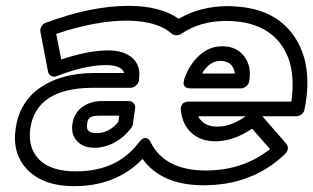

<svg xmlns="http://www.w3.org/2000/svg" viewBox="-20 -597 1064 652"><path d="M33.2 -161.1Q46.4 -251 116.5 -299.3Q186.5 -347.7 295.9 -349.1H401.9Q392.6 -376 339.8 -376Q270 -376 173.8 -338.9Q165 -334.5 155 -338.6Q145 -342.8 143.1 -354L117.2 -488.8Q115.2 -498.5 121.1 -507.8Q127 -517.1 136.2 -520Q290 -577.1 416 -577.1Q524.4 -577.1 586.9 -533.2Q661.1 -576.2 753.9 -576.2Q769 -576.2 776.9 -575.2Q915.5 -567.9 980 -472.2Q1044.4 -376.5 1014.2 -226.1Q1012.7 -215.8 1004.2 -209Q995.6 -202.1 985.8 -202.1H871.1L952.1 -108.9Q958.5 -101.1 957.3 -91.6Q956.1 -82 948.2 -74.2Q837.4 32.2 670.9 32.2Q529.8 32.2 463.9 -57.1Q374.5 35.2 231 35.2Q129.4 35.2 75 -18.8Q20.5 -72.8 33.2 -161.1ZM83 -161.1Q73.7 -94.7 113.5 -54.9Q153.3 -15.1 237.8 -15.1Q377.4 -15.1 450.2 -111.8Q458 -122.1 465.1 -126Q472.2 -129.9 477.1 -128.2Q481.9 -126.5 485.4 -123Q488.8 -119.6 490.2 -116.2L492.2 -112.8Q540.5 -18.1 679.2 -18.1Q805.2 -18.1 897 -90.8L835.9 -160.2Q773.4 -117.2 710.9 -117.2Q662.6 -117.2 631.3 -144.8Q600.1 -172.4 594.2 -220.2Q592.8 -229.5 595.2 -236.1Q597.7 -242.7 600.8 -245.6Q604 -248.5 609.9 -250.2Q615.7 -252 617.4 -252Q619.1 -252 622.1 -252H969.2Q987.8 -379.9 929 -452.9Q870.1 -525.9 747.1 -525.9Q660.2 -525.9 595.2 -481.9Q588.4 -477.5 579.3 -477.3Q570.3 -477.1 564 -481.9Q513.7 -526.9 409.2 -526.9Q304.7 -526.9 170.9 -481.9L188 -395Q280.3 -425.8 347.2 -425.8Q400.9 -425.8 429.7 -400.1Q458.5 -374.5 452.1 -329.1V-324.2Q450.7 -314.9 442.1 -306.9Q433.6 -298.8 422.9 -298.8H289.1Q103 -295.9 83 -161.1ZM226.1 -176.8Q231 -212.9 259.3 -233.4Q287.6 -253.9 325.2 -253.9H418Q426.3 -253.9 433.3 -246.8Q440.4 -239.7 439 -229L431.2 -175.8Q431.2 -170.4 425.8 -163.1Q401.4 -130.4 368.4 -112.8Q335.4 -95.2 300.8 -95.2Q262.7 -95.2 241.5 -117.9Q220.2 -140.6 226.1 -176.8ZM275.9 -176.8Q272.9 -160.6 280.3 -152.8Q287.6 -145 308.1 -145Q351.1 -145 381.8 -183.1L384.8 -204.1H316.9Q293.9 -204.1 285.6 -197.8Q277.3 -191.4 275.9 -176.8ZM605 -326.2Q621.1 -375.5 655.5 -407.7Q689.9 -439.9 734.9 -439.9Q783.7 -439.9 809.6 -405.3Q835.4 -370.6 826.2 -320.8Q824.7 -311 816.2 -304Q807.6 -296.9 797.9 -296.9H626Q613.8 -296.9 608.2 -303Q602.5 -309.1 603.5 -315.7Q604.5 -322.3 605 -326.2ZM652.8 -202.1Q671.4 -167 717.8 -167Q764.6 -167 814 -202.1ZM666 -347.2H777.8Q771.5 -390.1 728 -390.1Q691.4 -390.1 666 -347.2Z"/></svg>

Font: Trueno ExtraBold Outline
Style: Italic
Weight: 800
Width: 6
Designer: Julieta Ulanovsky
Foundry: Julieta Ulanovsky
Version: Version 3.001b | FøM Fix